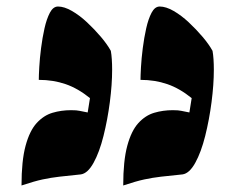

<svg xmlns="http://www.w3.org/2000/svg" viewBox="-20 -580 734 589"><path d="M358 -11Q358 -87 370.5 -133Q383 -179 404.5 -202.5Q426 -226 453 -234Q480 -242 510 -242Q528 -242 536 -240Q544 -238 561 -235L568 -279Q531 -309 493 -322Q455 -335 411 -335Q411 -348 412.5 -374.5Q414 -401 418 -432.5Q422 -464 428.5 -493Q435 -522 445 -541Q455 -560 470 -560Q489 -560 512.5 -546.5Q536 -533 559 -511.5Q582 -490 601.5 -467Q621 -444 632 -424Q634 -413 635 -398Q636 -383 636 -366Q636 -321 629 -267Q622 -213 609.5 -163Q597 -113 579 -80.5Q561 -48 540 -45Q500 -41 474 -38Q448 -35 422.5 -29.5Q397 -24 358 -11ZM46 -11Q46 -87 58.5 -133Q71 -179 92.5 -202.5Q114 -226 141 -234Q168 -242 198 -242Q216 -242 224 -240Q232 -238 249 -235L256 -279Q219 -309 181 -322Q143 -335 99 -335Q99 -348 100.5 -374.5Q102 -401 106 -432.5Q110 -464 116.5 -493Q123 -522 133 -541Q143 -560 158 -560Q177 -560 200.5 -546.5Q224 -533 247 -511.5Q270 -490 289.5 -467Q309 -444 320 -424Q322 -413 323 -398Q324 -383 324 -366Q324 -321 317 -267Q310 -213 297.5 -163Q285 -113 267 -80.5Q249 -48 228 -45Q189 -41 162.5 -38Q136 -35 110.5 -29.5Q85 -24 46 -11Z"/></svg>

Font: Lemon
Style: Regular
Weight: 400
Designer: Eduardo Rodriguez Tunni
Foundry: Eduardo Rodriguez Tunni
Version: Version 1.003; ttfautohint (v1.8.4.7-5d5b);gftools[0.9.24]